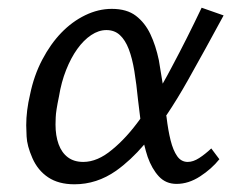

<svg xmlns="http://www.w3.org/2000/svg" viewBox="-20 -472 623 498"><path d="M173 6Q132 6 105 -12Q78 -30 64 -62Q50 -94 49 -118Q48 -142 48 -147Q48 -185 58 -227Q68 -276 89.5 -317Q111 -358 139 -387Q167 -416 201 -432.5Q235 -449 270 -449Q309 -449 332.5 -431Q356 -413 370 -383.5Q384 -354 392 -316Q397 -286 402 -255Q414 -276 426 -299Q465 -372 503 -452L560 -432Q513 -345 468 -265Q440 -215 411 -172Q412 -170 412 -168Q416 -134 422.5 -108Q429 -82 439.5 -67Q450 -52 467 -52Q481 -52 496.5 -62Q512 -72 528 -87L549 -59Q529 -34 499 -14.5Q469 5 438 5Q410 5 392 -14.5Q374 -34 363 -65Q358 -80 354 -97Q319 -56 281 -29Q231 6 173 6ZM271 -84Q308 -114 344 -164Q341 -189 338 -213Q334 -254 328.5 -287.5Q323 -321 314 -344.5Q305 -368 291 -381Q277 -394 256 -394Q236 -394 216.5 -381Q197 -368 180.5 -345Q164 -322 151.5 -290.5Q139 -259 133 -222Q125 -184 124.5 -167.5Q124 -151 124 -149Q124 -120 132 -98Q140 -76 156 -64Q172 -52 196 -52Q233 -52 271 -84Z"/></svg>

Font: Isabella Sans
Style: Italic
Weight: 400
Italic angle: -12°
Designer: Christian Thalmann (Catharsis Fonts), Cristiano Sobral
Foundry: The Isabella Sans Project Authors
Version: Version 2.026; ttfautohint (v1.8.4.7-5d5b-dirty)